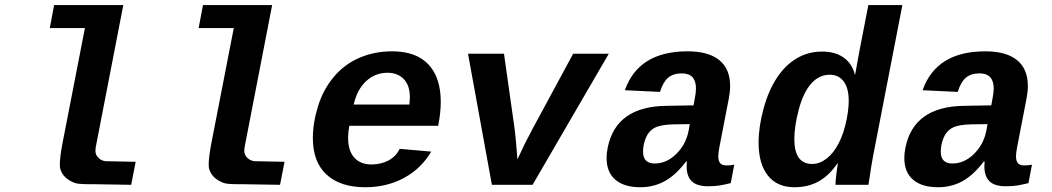

<svg xmlns="http://www.w3.org/2000/svg" viewBox="-20 -745 4241 774"><path d="M230.5 -160.2ZM404.8 -95.2 526.9 -92.8 508.8 0 357.9 -2.4Q349.6 -2.4 342.3 -2.4Q293.5 -2.4 280.8 -7.8Q235.8 -24.9 223.6 -62Q221.2 -68.8 221.2 -82Q221.2 -108.4 230.5 -160.2L322.3 -631.8H180.7L198.2 -724.6H477.1L365.7 -150.4Q364.7 -144 364.7 -138.2Q364.7 -125 371.1 -115.7Q383.3 -98.1 404.8 -95.2ZM407.2 -92.8ZM365.7 -150.4Z M830.6 -160.2ZM1004.9 -95.2 1127 -92.8 1108.9 0 958 -2.4Q949.7 -2.4 942.4 -2.4Q893.6 -2.4 880.9 -7.8Q835.9 -24.9 823.7 -62Q821.3 -68.8 821.3 -82Q821.3 -108.4 830.6 -160.2L922.4 -631.8H780.8L798.3 -724.6H1077.1L965.8 -150.4Q964.8 -144 964.8 -138.2Q964.8 -125 971.2 -115.7Q983.4 -98.1 1004.9 -95.2ZM1007.3 -92.8ZM965.8 -150.4Z M1452.6 9.8Q1351.6 9.8 1296.4 -41.3Q1241.2 -92.3 1241.2 -188Q1241.2 -249.5 1262 -316.7Q1282.7 -383.8 1325.7 -435.1Q1368.7 -486.3 1429.2 -512.2Q1489.7 -538.1 1561 -538.1Q1657.2 -538.1 1707 -485.4Q1756.8 -432.6 1756.8 -334.5Q1756.8 -291.5 1747.1 -241.7L1746.6 -237.8H1388.2Q1383.3 -213.4 1383.3 -189.5Q1383.3 -137.2 1408.2 -109.6Q1433.1 -82 1477.5 -82Q1515.1 -82 1545.7 -97.9Q1576.2 -113.8 1591.3 -145L1718.3 -133.8Q1677.7 -64.9 1608.4 -27.6Q1539.1 9.8 1452.6 9.8ZM1542.5 -451.7Q1492.2 -451.7 1455.8 -417.7Q1419.4 -383.8 1405.8 -323.7H1630.4L1632.3 -351.6Q1632.3 -401.4 1607.4 -426.5Q1582.5 -451.7 1542.5 -451.7Z M2127 0H1962.9L1866.7 -528.3H2011.7L2054.7 -224.6Q2058.6 -197.3 2065.9 -102.5Q2094.7 -166 2125.5 -223.1L2290.5 -528.3H2434.1Z M2561.5 9.8Q2496.1 9.8 2460.7 -20.5Q2425.3 -50.8 2425.3 -108.4Q2425.3 -127.4 2429.7 -149.4Q2462.9 -315.9 2666.5 -318.4L2775.9 -320.3L2780.8 -347.2Q2785.6 -370.6 2785.6 -388.2Q2785.6 -449.2 2728.5 -449.2Q2693.8 -449.2 2673.3 -431.6Q2652.8 -414.1 2640.6 -374.5L2499 -381.3Q2554.2 -538.1 2751.5 -538.1Q2835.9 -538.1 2879.6 -502.7Q2923.3 -467.3 2923.3 -398.4Q2923.3 -376 2918 -347.7L2880.9 -156.2Q2875.5 -129.4 2875.5 -114.7Q2875.5 -96.7 2883.1 -87.4Q2890.6 -78.1 2909.2 -78.1Q2924.8 -78.1 2939.9 -81.1L2925.8 -6.8Q2913.1 -3.9 2902.8 -1.5Q2892.6 1 2882.6 2.4Q2872.6 3.9 2861.3 4.9Q2850.1 5.9 2835.4 5.9Q2789.1 5.9 2768.6 -14.4Q2748 -34.7 2748 -74.2L2749 -94.2H2746.1Q2704.1 -39.1 2659.7 -14.6Q2615.2 9.8 2561.5 9.8ZM2760.7 -244.6 2695.3 -243.7Q2644 -242.7 2619.6 -230Q2595.2 -217.3 2583.7 -189.7Q2572.3 -162.1 2572.3 -133.8Q2572.3 -85.9 2619.1 -85.9Q2667 -85.9 2706.1 -124.3Q2745.1 -162.6 2755.9 -217.8Z M3348.1 0V-3.9Q3348.1 -14.6 3351.6 -43.5Q3355 -72.3 3357.4 -85.9H3355.5Q3322.3 -37.1 3280 -13.7Q3237.8 9.8 3182.6 9.8Q3112.8 9.8 3075.4 -37.4Q3038.1 -84.5 3038.1 -170.4Q3038.1 -233.9 3058.1 -307.1Q3078.1 -380.4 3112.1 -431.6Q3146 -482.9 3192.1 -510Q3238.3 -537.1 3294.4 -537.1Q3347.2 -537.1 3381.3 -512.7Q3415.5 -488.3 3426.3 -443.8H3427.2L3442.9 -530.8L3480.5 -724.6H3617.7L3499.5 -115.2Q3493.7 -86.4 3481 0ZM3401.4 -338.4Q3401.4 -390.1 3380.9 -417Q3360.4 -443.8 3325.2 -443.8Q3282.2 -443.8 3250.5 -408.4Q3218.8 -373 3200.4 -304.7Q3182.1 -236.3 3182.1 -184.6Q3182.1 -84 3253.9 -84Q3284.2 -84 3312.3 -105.7Q3340.3 -127.4 3361.3 -168Q3382.3 -208.5 3393.6 -266.6Q3401.4 -307.1 3401.4 -338.4Z M3761.7 9.8Q3696.3 9.8 3660.9 -20.5Q3625.5 -50.8 3625.5 -108.4Q3625.5 -127.4 3629.9 -149.4Q3663.1 -315.9 3866.7 -318.4L3976.1 -320.3L3981 -347.2Q3985.8 -370.6 3985.8 -388.2Q3985.8 -449.2 3928.7 -449.2Q3894 -449.2 3873.5 -431.6Q3853 -414.1 3840.8 -374.5L3699.2 -381.3Q3754.4 -538.1 3951.7 -538.1Q4036.1 -538.1 4079.8 -502.7Q4123.5 -467.3 4123.5 -398.4Q4123.5 -376 4118.2 -347.7L4081.1 -156.2Q4075.7 -129.4 4075.7 -114.7Q4075.7 -96.7 4083.3 -87.4Q4090.8 -78.1 4109.4 -78.1Q4125 -78.1 4140.1 -81.1L4126 -6.8Q4113.3 -3.9 4103 -1.5Q4092.8 1 4082.8 2.4Q4072.8 3.9 4061.5 4.9Q4050.3 5.9 4035.6 5.9Q3989.3 5.9 3968.8 -14.4Q3948.2 -34.7 3948.2 -74.2L3949.2 -94.2H3946.3Q3904.3 -39.1 3859.9 -14.6Q3815.4 9.8 3761.7 9.8ZM3960.9 -244.6 3895.5 -243.7Q3844.2 -242.7 3819.8 -230Q3795.4 -217.3 3783.9 -189.7Q3772.5 -162.1 3772.5 -133.8Q3772.5 -85.9 3819.3 -85.9Q3867.2 -85.9 3906.2 -124.3Q3945.3 -162.6 3956.1 -217.8Z"/></svg>

Font: Liberation Mono
Style: Bold Italic
Weight: 700
Italic angle: -12°
Monospace: yes
Designer: Steve Matteson
Foundry: Ascender Corporation
Version: Version 2.1.5